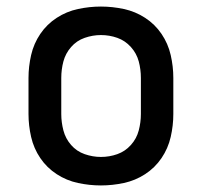

<svg xmlns="http://www.w3.org/2000/svg" viewBox="-20 -558 616 586"><path d="M288 8Q323 8 358 0.5Q393 -7 423 -26.5Q453 -46 473 -75.5Q493 -105 501 -140Q509 -175 509 -210V-320Q509 -355 501 -390Q493 -425 473 -454.5Q453 -484 423 -503.5Q393 -523 358 -530.5Q323 -538 288 -538Q253 -538 218 -530.5Q183 -523 153 -503.5Q123 -484 103 -454.5Q83 -425 75 -390Q67 -355 67 -320V-210Q67 -175 75 -140Q83 -105 103 -75.5Q123 -46 153 -26.5Q183 -7 218 0.5Q253 8 288 8ZM288 -79Q263 -79 238.5 -87.5Q214 -96 197 -115.5Q180 -135 173.5 -160Q167 -185 167 -210V-320Q167 -346 173.5 -370.5Q180 -395 197 -414.5Q214 -434 238.5 -442.5Q263 -451 288 -451Q314 -451 338 -442.5Q362 -434 379.5 -414.5Q397 -395 403.5 -370.5Q410 -346 410 -320V-210Q410 -185 403.5 -160Q397 -135 379.5 -115.5Q362 -96 338 -87.5Q314 -79 288 -79Z"/></svg>

Font: Iosevka Sparkle Medium
Style: Regular
Weight: 500
Designer: Belleve Invis
Foundry: Belleve Invis
Version: Version 4.5.0; ttfautohint (v1.8.3)